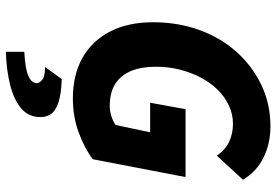

<svg xmlns="http://www.w3.org/2000/svg" viewBox="-164 -539 944 656"><g transform="rotate(90 308.0 -211.0)"><path d="M317 12Q236 12 178 -20.5Q120 -53 88 -114.5Q56 -176 56 -262Q56 -348 83 -421.5Q110 -495 158.5 -548.5Q207 -602 271.5 -632.5Q336 -663 411 -663Q471 -663 519 -639Q567 -615 594 -569L512 -480Q491 -510 463 -522.5Q435 -535 403 -535Q371 -535 341.5 -521.5Q312 -508 287.5 -483.5Q263 -459 245.5 -426Q228 -393 218 -354Q208 -315 208 -272Q208 -223 222 -188Q236 -153 265.5 -133.5Q295 -114 343 -114Q360 -114 377 -119.5Q394 -125 407 -134L432 -252H331L353 -373H585L524 -56Q487 -28 433 -8Q379 12 317 12ZM157 241V178Q215 175 239.5 164Q264 153 264 136Q264 126 252.5 116.5Q241 107 209 107L250 50Q304 52 332 62Q360 72 370 87.5Q380 103 380 123Q380 163 351 188Q322 213 271.5 226Q221 239 157 241Z"/></g></svg>

Font: Source Sans 3 ExtraLight ExtraBold
Style: Italic
Weight: 800
Italic angle: -11°
Version: Version 3.052;hotconv 1.1.0;makeotfexe 2.6.0